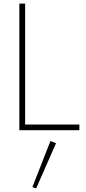

<svg xmlns="http://www.w3.org/2000/svg" viewBox="-20 -720 476 1062"><path d="M87 -700V0H419V-31H119V-700ZM259 60 159 315 180 322 290 72Z"/></svg>

Font: Jost ExtraLight
Style: Regular
Weight: 250
Version: Version 3.710